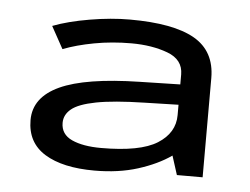

<svg xmlns="http://www.w3.org/2000/svg" viewBox="-35 -747 540 414"><g transform="rotate(5 235.0 -539.5)"><path d="M230.5 -705.1Q325.2 -705.1 370.8 -679Q416.5 -652.8 416.5 -594.7V-379.9H360.8L347.7 -420.9Q318.4 -400.4 276.6 -387.2Q234.9 -374 182.6 -374Q113.8 -374 75 -397.9Q36.1 -421.9 36.1 -470.7Q36.1 -520 91.3 -545.4Q146.5 -570.8 263.7 -573.2L351.1 -575.2V-596.7Q351.1 -628.9 317.1 -641.6Q283.2 -654.3 238.3 -654.3Q196.8 -654.3 158.4 -647.2Q120.1 -640.1 91.3 -628.9L64.9 -676.8Q98.1 -689.5 144.3 -697.3Q190.4 -705.1 230.5 -705.1ZM351.1 -531.2 277.8 -529.3Q210.9 -527.8 173.3 -520.5Q135.7 -513.2 120.6 -500.7Q105.5 -488.3 105.5 -470.7Q105.5 -445.8 129.4 -434.8Q153.3 -423.8 192.9 -423.8Q277.3 -423.8 314.2 -447Q351.1 -470.2 351.1 -508.8Z"/></g></svg>

Font: Lunasima
Style: Regular
Weight: 400
Designer: The DocRepair Project, Monotype Design Team
Foundry: Google
Version: Version 2.009